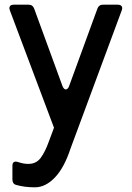

<svg xmlns="http://www.w3.org/2000/svg" viewBox="-20 -544 562 820"><path d="M261 -162Q265 -162 269 -166Q273 -170 275 -176L396 -507Q402 -524 420 -524H483Q492 -524 497 -520Q502 -516 502 -509Q502 -506 500 -500L281 91Q254 173 214 214.5Q174 256 129 256Q85 256 50 246Q33 242 33 222V164Q33 146 48 146L57 148Q80 156 101 156Q135 156 154 130Q173 104 188 62L206 14L211 0H210L22 -500L20 -508Q20 -524 39 -524H102Q120 -524 126 -507L247 -176Q253 -162 261 -162Z"/></svg>

Font: Shippori Antique B1
Style: Regular
Weight: 400
Designer: FONTDASU
Foundry: FONTDASU / Google Inc. / but / Adobe
Version: Version 2.001